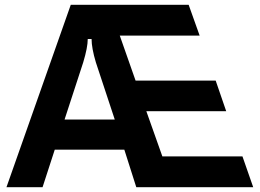

<svg xmlns="http://www.w3.org/2000/svg" viewBox="-20 -783 1086 803"><path d="M158 0H7L276 -763H769L815 -634H481L547 -446H882L926 -318H592L659 -129H994L1039 0H550L500 -157H209ZM250 -283H460L381 -522Q363 -582 363 -620H347Q347 -585 328 -522Z"/></svg>

Font: Open Sauce Sans
Style: Bold
Weight: 700
Designer: Alfredo Marco Pradil
Foundry: Creative Sauce Fz LLC
Version: Version 1.477